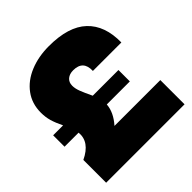

<svg xmlns="http://www.w3.org/2000/svg" viewBox="-194 -878 1025 1025"><g transform="rotate(-45 318.5 -366.0)"><path d="M114 -293H8V-379H83Q64 -418 55.5 -447.5Q47 -477 47 -511Q47 -579 84 -629Q121 -679 185 -705.5Q249 -732 329 -732Q476 -732 547 -665Q618 -598 616 -472H401Q404 -549 329 -549Q301 -549 284 -534.5Q267 -520 267 -494Q267 -473 276.5 -448Q286 -423 307 -379H501V-293H327Q323 -237 275 -183H621V0H29V-172Q122 -216 114 -293Z"/></g></svg>

Font: Aspekta 1000
Style: Regular
Weight: 1000
Designer: Ivo Dolenc
Version: Version 2.000